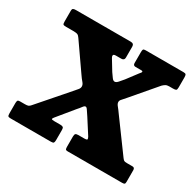

<svg xmlns="http://www.w3.org/2000/svg" viewBox="-119 -654 807 789"><g transform="rotate(30 284.0 -260.0)"><path d="M346 -374 384.5 -425Q399 -440 385 -440H358Q346.5 -440 346.5 -451.5V-503.5Q346.5 -513 348.5 -516.5Q350.5 -520 360 -520H539Q548.5 -520 551 -516.5Q553.5 -513 553.5 -503V-456Q553.5 -445 550 -442.5Q546.5 -440 535.5 -440H517.5Q507 -440 500.8 -436.2Q494.5 -432.5 488.5 -426.5L392.5 -314Q381 -300 374.8 -293.8Q368.5 -287.5 368.5 -280Q368.5 -272 376.2 -262.8Q384 -253.5 394.5 -238.5L502.5 -91Q507.5 -84.5 511 -82.2Q514.5 -80 526 -80H551Q562 -80 562 -68V-12.5Q562 -4.5 559 -2.2Q556 0 548 0H289.5Q281.5 0 279.8 -3.5Q278 -7 278 -15.5V-63.5Q278 -73 281.2 -76.5Q284.5 -80 294 -80H321.5Q335.5 -80 336 -84Q336.5 -88 332.5 -95L288 -164.5Q278.5 -178 272.8 -187.2Q267 -196.5 262 -196.5Q256.5 -196.5 250.5 -188Q244.5 -179.5 234.5 -168.5L173 -93.5Q167 -86.5 167.2 -83.2Q167.5 -80 180.5 -80H208.5Q217.5 -80 221.5 -77.2Q225.5 -74.5 225.5 -65V-17.5Q225.5 -7 223 -3.5Q220.5 0 210.5 0H19.5Q9.5 0 7 -3Q4.5 -6 4.5 -16V-64Q4.5 -72 6.5 -76Q8.5 -80 17 -80H41Q52 -80 57 -82.2Q62 -84.5 67 -90.5L185 -226Q195.5 -238 201.2 -245Q207 -252 207 -260Q207 -269 199 -278Q191 -287 180.5 -302.5L94.5 -426Q89 -434.5 83 -437.2Q77 -440 62 -440H28.5Q17.5 -440 14.8 -442.5Q12 -445 12 -456.5V-506.5Q12 -515.5 16.2 -517.8Q20.5 -520 29.5 -520H289Q304.5 -520 304.5 -505.5V-453.5Q304.5 -440 290.5 -440H265Q253 -440 252.5 -434Q252 -428 256 -422.5L285.5 -374Q293.5 -362.5 300 -353.5Q306.5 -344.5 313.5 -344.5Q320.5 -344.5 328.5 -353.5Q336.5 -362.5 346 -374Z"/></g></svg>

Font: Besley* Narrow
Style: Bold
Weight: 700
Width: 4
Designer: Owen Earl
Foundry: indestructible type*
Version: Version 3.000; ttfautohint (v1.8.3)